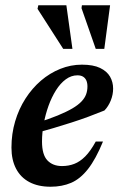

<svg xmlns="http://www.w3.org/2000/svg" viewBox="-20 -697 454 729"><path d="M274 -411Q250.5 -411 229.8 -395.8Q209 -380.5 192.5 -354.2Q176 -328 164.2 -295.2Q152.5 -262.5 146 -227.5Q139.5 -192.5 139.5 -160Q139.5 -109.5 160 -88Q180.5 -66.5 215.5 -66.5Q240.5 -66.5 262 -74.8Q283.5 -83 303.5 -103Q323.5 -123 343.5 -159.5H371Q343.5 -92.5 314 -55Q284.5 -17.5 250 -2.8Q215.5 12 172 12Q125 12 91.8 -5.5Q58.5 -23 41 -56.5Q23.5 -90 23.5 -136.5Q23.5 -189 37.5 -236.2Q51.5 -283.5 76.8 -322.8Q102 -362 135.5 -390.8Q169 -419.5 208.8 -435.5Q248.5 -451.5 291 -451.5Q334 -451.5 360 -439Q386 -426.5 397.8 -406Q409.5 -385.5 409.5 -360.5Q409.5 -337.5 400.5 -315.2Q391.5 -293 376.5 -277.5Q348 -266 316.5 -254.2Q285 -242.5 251.5 -231.8Q218 -221 183.5 -210.8Q149 -200.5 115.5 -192L117 -229.5Q165 -244.5 199 -258.5Q233 -272.5 255 -285.5Q277 -298.5 289.5 -311.8Q302 -325 307 -339Q312 -353 312 -368.5Q312 -382 307.8 -391.5Q303.5 -401 295.2 -406Q287 -411 274 -411ZM255 -511.5H220L122.5 -663.5L125.5 -677H232ZM376 -511.5H343.5L289.5 -666L291 -677H398Z"/></svg>

Font: Newsreader 24pt SemiBold
Style: Italic
Weight: 600
Italic angle: -17°
Designer: Hugues Gentile
Foundry: Production Type
Version: Version 1.003